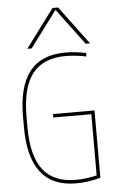

<svg xmlns="http://www.w3.org/2000/svg" viewBox="-65 -1044 679 1097"><g transform="rotate(-5 275.0 -495.0)"><path d="M326 10Q57 10 57 -335V-395Q57 -569 124.5 -654.5Q192 -740 330 -740Q359 -740 389.5 -736.5Q420 -733 448 -727V-707Q420 -713 389 -716.5Q358 -720 330 -720Q201 -720 139 -640.5Q77 -561 77 -395V-335Q77 -169 138.5 -89.5Q200 -10 326 -10Q359 -10 395 -15Q431 -20 461 -29L447 -19V-376H229V-396H467V-10Q434 0 397 5Q360 10 326 10ZM115 -780 279 -1000H311L475 -780H450L297 -985H293L140 -780Z"/></g></svg>

Font: M PLUS Code Latin SemiExpanded Thin
Style: Regular
Weight: 250
Width: 6
Designer: Coji Morishita
Foundry: UNDERFOREST DESIGN
Version: Version 1.002; ttfautohint (v1.8.3)